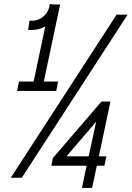

<svg xmlns="http://www.w3.org/2000/svg" viewBox="-20 -872 646 942"><path d="M118 -725 125 -771Q163 -767 191.5 -790Q220 -813 224 -852L244 -850H275L195 -472H265L256 -426H64L73 -472H145L202 -742Q165 -722 118 -725ZM33 0 552 -800H606L87 0ZM382 50 405 -59H232L239 -96L478 -374H522L465 -105H502L492 -59H455L432 50ZM306 -105H415L452 -275Z"/></svg>

Font: Victor Mono Thin Thin
Style: Italic
Weight: 250
Italic angle: -12°
Monospace: yes
Version: Version 1.561;gftools[0.9.30]